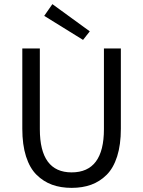

<svg xmlns="http://www.w3.org/2000/svg" viewBox="-20 -888 686 920"><path d="M86.9 -271V-655.8H170.9V-269Q170.9 -62 323.2 -62Q478 -62 478 -269V-655.8H559.1V-271Q559.1 -194.3 541.3 -138.4Q523.4 -82.5 491 -50.3Q458.5 -18.1 417 -2.9Q375.5 12.2 323.2 12.2Q271 12.2 229.5 -2.9Q188 -18.1 155.3 -50.3Q122.6 -82.5 104.7 -138.4Q86.9 -194.3 86.9 -271ZM377.9 -696.8 191.9 -812 231 -868.2 410.2 -737.8Z"/></svg>

Font: Source Sans Pro
Style: Regular
Weight: 400
Designer: Paul D. Hunt
Foundry: Adobe Systems Incorporated
Version: Version 3.006;hotconv 1.0.111;makeotfexe 2.5.65597